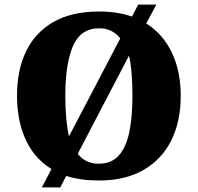

<svg xmlns="http://www.w3.org/2000/svg" viewBox="-20 -775 860 835"><path d="M204 -40Q129 -86 91.5 -168Q54 -250 54 -359Q54 -470 93.5 -552Q133 -634 212.5 -679.5Q292 -725 412 -725Q451 -725 486.5 -719.5Q522 -714 554 -703L581 -755H660L616 -673Q689 -627 727.5 -546Q766 -465 766 -358Q766 -247 725 -164.5Q684 -82 604.5 -36Q525 10 411 10Q370 10 334.5 5Q299 0 268 -10L242 40H162ZM410 -63Q464 -63 496 -98Q528 -133 542 -199Q556 -265 556 -358Q556 -410 552.5 -454Q549 -498 541 -533L318 -106Q352 -63 410 -63ZM503 -608Q487 -629 464 -640.5Q441 -652 412 -652Q331 -652 297.5 -575Q264 -498 264 -358Q264 -306 268 -261.5Q272 -217 280 -182Z"/></svg>

Font: Noto Serif Khmer Black
Style: Regular
Weight: 900
Version: Version 2.003